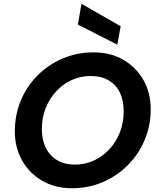

<svg xmlns="http://www.w3.org/2000/svg" viewBox="-20 -991 846 1023"><path d="M363 12Q274 12 205.5 -27.5Q137 -67 98 -135.5Q59 -204 59 -291Q59 -379 91 -455.5Q123 -532 180.5 -589.5Q238 -647 314.5 -679.5Q391 -712 479 -712Q569 -712 637 -672.5Q705 -633 744 -565Q783 -497 783 -409Q783 -321 750.5 -244.5Q718 -168 660.5 -110.5Q603 -53 527 -20.5Q451 12 363 12ZM379 -114Q433 -114 480 -135.5Q527 -157 563 -196Q599 -235 619 -286.5Q639 -338 639 -397Q639 -455 619 -497Q599 -539 559.5 -562.5Q520 -586 462 -586Q409 -586 362 -564.5Q315 -543 279 -504Q243 -465 223 -414Q203 -363 203 -303Q203 -246 224 -203.5Q245 -161 284.5 -137.5Q324 -114 379 -114ZM605 -753 395 -860 414 -971 623 -851Z"/></svg>

Font: DM Sans 24pt ExtraBold
Style: Italic
Weight: 800
Italic angle: -10°
Designer: Colophon Foundry, Jonny Pinhorn
Foundry: Colophon Foundry
Version: Version 4.004;gftools[0.9.30]